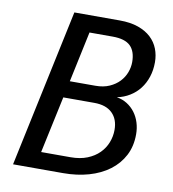

<svg xmlns="http://www.w3.org/2000/svg" viewBox="-80 -781 768 852"><g transform="rotate(10 303.5 -355.5)"><path d="M35.6 0 186.5 -710.9H390.6Q439.5 -710.9 474.6 -698.5Q509.8 -686 532.5 -664.8Q555.2 -643.6 566.2 -615.2Q577.1 -586.9 577.1 -555.2Q577.1 -519.5 567.1 -489Q557.1 -458.5 538.8 -434.8Q520.5 -411.1 494.6 -395.3Q468.8 -379.4 437.5 -373Q463.9 -368.7 484.6 -355.5Q505.4 -342.3 520 -322.8Q534.7 -303.2 542.5 -278.3Q550.3 -253.4 550.3 -225.6Q550.3 -171.9 528.6 -130.1Q506.8 -88.4 468 -59.3Q429.2 -30.3 376.2 -15.1Q323.2 0 260.7 0ZM203.6 -331.1 148.9 -75.2H281.2Q324.2 -75.2 356.4 -88.1Q388.7 -101.1 409.9 -122.6Q431.2 -144 441.9 -171.6Q452.6 -199.2 452.6 -228.5Q452.6 -276.4 424.6 -303.7Q396.5 -331.1 343.3 -331.1ZM219.7 -406.7H335Q371.1 -406.7 397.9 -418.7Q424.8 -430.7 442.4 -449.5Q460 -468.3 468.8 -491.7Q477.5 -515.1 477.5 -538.1Q477.5 -586.4 452.9 -610.6Q428.2 -634.8 372.6 -634.8H268.1Z"/></g></svg>

Font: Ufes Sans
Style: Italic
Weight: 400
Designer: Ricardo Esteves & Filipe Motta
Foundry: ProDesignUfes - Ricardo Esteves, Filipe Motta
Version: Version 2.0